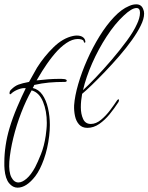

<svg xmlns="http://www.w3.org/2000/svg" viewBox="-32 -582 685 886"><path d="M49 284Q27 284 10 263.5Q-7 243 -11 200Q-12 192 -12 183.5Q-12 175 -12 167Q-12 130 -6 89.5Q0 49 12 9Q26 -38 47.5 -88.5Q69 -139 87 -175Q71 -177 51 -169Q31 -161 20 -150Q17 -147 15 -147Q12 -147 12 -152Q12 -163 21 -170Q36 -185 53 -191.5Q70 -198 102 -204Q109 -217 120.5 -237Q132 -257 139 -270Q172 -322 215 -364Q258 -406 305 -416Q310 -417 314 -417.5Q318 -418 322 -418Q339 -418 349 -411.5Q359 -405 361 -395Q362 -393 362 -390Q362 -385 359 -385Q355 -385 354 -392Q353 -397 345 -399.5Q337 -402 327 -402Q302 -402 274.5 -383.5Q247 -365 221 -334.5Q195 -304 172 -268Q163 -255 154 -239.5Q145 -224 137 -211Q163 -214 189 -216Q215 -218 237 -218Q245 -218 252 -218Q259 -218 265 -217Q276 -215 276 -210Q276 -204 267 -204Q227 -204 194 -201Q161 -198 126 -190Q125 -186 123 -182.5Q121 -179 119 -176Q146 -170 163.5 -145Q181 -120 189.5 -83Q198 -46 198 -5Q198 19 195 45Q188 104 170.5 153Q153 202 131 231Q90 284 49 284ZM53 260Q70 260 90.5 242.5Q111 225 130 190Q142 167 157 129.5Q172 92 179 44Q181 29 182.5 14Q184 -1 184 -15Q184 -70 166.5 -112.5Q149 -155 114 -165Q88 -119 66 -62Q44 -5 29.5 54Q15 113 11 164Q8 212 20.5 236Q33 260 53 260ZM371 8Q347 8 333 -7.5Q319 -23 314 -47Q309 -71 310 -96Q313 -139 329 -194Q345 -249 370.5 -306.5Q396 -364 427.5 -415Q459 -466 494 -503Q529 -540 563 -554Q574 -559 582 -560.5Q590 -562 597 -562Q621 -562 629 -539Q633 -531 633 -519Q633 -495 617 -463Q603 -434 577 -397.5Q551 -361 518.5 -323.5Q486 -286 453 -251.5Q420 -217 392 -190Q364 -163 347 -149Q341 -116 341 -87Q341 -56 351.5 -33Q362 -10 387 -10Q411 -10 434 -29Q457 -48 476.5 -74Q496 -100 509 -120Q513 -124 514 -124Q517 -124 517 -119Q517 -115 514 -110Q496 -82 474 -55Q452 -28 426 -10Q400 8 371 8ZM351 -166Q373 -186 408.5 -223Q444 -260 482.5 -305Q521 -350 553 -393.5Q585 -437 600 -471Q606 -483 610 -497Q614 -511 614 -523Q614 -545 598 -545Q576 -545 539 -510Q498 -472 460 -413.5Q422 -355 393.5 -290.5Q365 -226 351 -166Z"/></svg>

Font: Waterfall
Style: Regular
Weight: 400
Designer: Robert E. Leuschke
Foundry: Robert E. Leuschke
Version: Version 1.010; ttfautohint (v1.8.3)